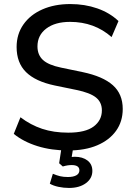

<svg xmlns="http://www.w3.org/2000/svg" viewBox="-20 -734 662 948"><path d="M317 9Q234 9 165 -12.5Q96 -34 48 -73L81 -155Q131 -117 188 -98Q245 -79 317 -79Q402 -79 442.5 -109.5Q483 -140 483 -189Q483 -229 454 -252.5Q425 -276 357 -290L250 -312Q155 -332 108.5 -378Q62 -424 62 -502Q62 -565 95.5 -613Q129 -661 189 -687.5Q249 -714 327 -714Q399 -714 460.5 -692.5Q522 -671 565 -630L531 -551Q446 -626 326 -626Q252 -626 208.5 -593Q165 -560 165 -505Q165 -463 192 -438Q219 -413 282 -400L388 -378Q488 -357 537 -313.5Q586 -270 586 -196Q586 -134 553 -88Q520 -42 460 -16.5Q400 9 317 9ZM321 194Q294 194 268.5 188.5Q243 183 226 173L241 124Q260 132 276.5 136Q293 140 315 140Q342 140 357 131.5Q372 123 372 107Q372 81 334 81Q324 81 314 82.5Q304 84 290 88L272 72L286 -20H344L334 41Q342 40 349 40Q388 40 412 58.5Q436 77 436 110Q436 147 404 170.5Q372 194 321 194Z"/></svg>

Font: Nunito Sans SemiBold
Style: Regular
Weight: 600
Designer: Vernon Adams
Foundry: Vernon Adams
Version: Version 3.101; ttfautohint (v1.8.4.7-5d5b);gftools[0.9.27]